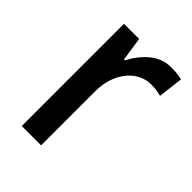

<svg xmlns="http://www.w3.org/2000/svg" viewBox="-166 -633 716 716"><g transform="rotate(45 192.0 -274.5)"><path d="M316 -549Q346 -549 372 -543L360 -444Q336 -451 307 -451Q272 -451 242.5 -430.5Q213 -410 195 -372Q177 -334 177 -282V0H75V-539H155L169 -445H174Q196 -489 232 -519Q268 -549 316 -549Z"/></g></svg>

Font: Noto Sans Georgian SemiCondensed Medium
Style: Regular
Weight: 500
Width: 4
Designer: Monotype Design Team, Akaki Razmadze
Foundry: Google LLC
Version: Version 2.005; ttfautohint (v1.8.4.7-5d5b)